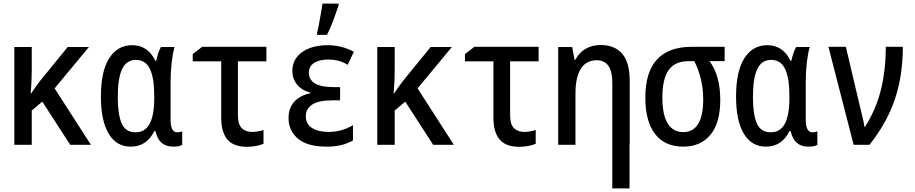

<svg xmlns="http://www.w3.org/2000/svg" viewBox="-20 -798 5040 1058"><path d="M59 0V-539H155V-415Q155 -380 153.5 -349Q152 -318 149 -282H151Q163 -301 175.5 -318Q188 -335 203 -355L353 -539H470L281 -311L481 0H367L213 -238L155 -189V0Z M700 10Q622 10 579 -61Q536 -132 536 -266Q536 -406 582 -477.5Q628 -549 708 -549Q795 -549 836 -463H841Q845 -484 852 -504.5Q859 -525 867 -539H942Q932 -505 926 -454Q920 -403 920 -345V-138Q920 -69 957 -69Q970 -69 984 -74V0Q970 10 934 10Q855 10 837 -75H830Q788 10 700 10ZM727 -69Q780 -69 805 -116.5Q830 -164 830 -258V-268Q830 -369 806 -418.5Q782 -468 729 -468Q677 -468 653 -417.5Q629 -367 629 -263Q629 -167 650.5 -118Q672 -69 727 -69Z M1341 11Q1267 11 1233 -29.5Q1199 -70 1199 -149V-460H1042V-500L1094 -540H1448V-460H1291V-162Q1291 -113 1312 -92Q1333 -71 1369 -71Q1400 -71 1432 -82V-6Q1418 1 1392.5 6Q1367 11 1341 11Z M1782 10Q1672 10 1621 -34.5Q1570 -79 1570 -147Q1570 -203 1601.5 -237.5Q1633 -272 1689 -284V-288Q1641 -301 1616 -333Q1591 -365 1591 -408Q1591 -472 1644.5 -510.5Q1698 -549 1786 -549Q1862 -549 1930 -513L1896 -441Q1867 -458 1842 -464Q1817 -470 1791 -470Q1739 -470 1710.5 -451Q1682 -432 1682 -398Q1682 -318 1818 -318H1854V-245H1811Q1735 -245 1700 -221.5Q1665 -198 1665 -158Q1665 -114 1700 -92.5Q1735 -71 1790 -71Q1831 -71 1864.5 -81.5Q1898 -92 1925 -108V-24Q1895 -7 1860.5 1.5Q1826 10 1782 10ZM1727 -615Q1730 -626 1734.5 -648.5Q1739 -671 1743.5 -697Q1748 -723 1752 -745Q1756 -767 1757 -778H1846V-769Q1834 -733 1817.5 -688Q1801 -643 1782 -606H1727Z M2059 0V-539H2155V-415Q2155 -380 2153.5 -349Q2152 -318 2149 -282H2151Q2163 -301 2175.5 -318Q2188 -335 2203 -355L2353 -539H2470L2281 -311L2481 0H2367L2213 -238L2155 -189V0Z M2841 11Q2767 11 2733 -29.5Q2699 -70 2699 -149V-460H2542V-500L2594 -540H2948V-460H2791V-162Q2791 -113 2812 -92Q2833 -71 2869 -71Q2900 -71 2932 -82V-6Q2918 1 2892.5 6Q2867 11 2841 11Z M3056 0V-539H3133L3146 -469H3151Q3171 -509 3207.5 -529.5Q3244 -550 3291 -550Q3366 -550 3408 -502.5Q3450 -455 3450 -352V0H3449V240H3354V-105V-343Q3354 -466 3268 -466Q3210 -466 3180.5 -419Q3151 -372 3151 -282V0Z M3745 10Q3643 10 3589.5 -60Q3536 -130 3536 -259Q3536 -401 3600.5 -470.5Q3665 -540 3791 -540H3973V-461H3890Q3921 -419 3935 -365Q3949 -311 3949 -248Q3949 -121 3895 -55.5Q3841 10 3745 10ZM3744 -70Q3800 -70 3827.5 -116Q3855 -162 3855 -251Q3855 -363 3806 -461H3774Q3700 -461 3665 -412.5Q3630 -364 3630 -261Q3630 -163 3660 -116.5Q3690 -70 3744 -70Z M4200 10Q4122 10 4079 -61Q4036 -132 4036 -266Q4036 -406 4082 -477.5Q4128 -549 4208 -549Q4295 -549 4336 -463H4341Q4345 -484 4352 -504.5Q4359 -525 4367 -539H4442Q4432 -505 4426 -454Q4420 -403 4420 -345V-138Q4420 -69 4457 -69Q4470 -69 4484 -74V0Q4470 10 4434 10Q4355 10 4337 -75H4330Q4288 10 4200 10ZM4227 -69Q4280 -69 4305 -116.5Q4330 -164 4330 -258V-268Q4330 -369 4306 -418.5Q4282 -468 4229 -468Q4177 -468 4153 -417.5Q4129 -367 4129 -263Q4129 -167 4150.5 -118Q4172 -69 4227 -69Z M4684 0 4545 -540H4641L4718 -214Q4726 -179 4733.5 -150Q4741 -121 4743 -100H4747Q4807 -194 4834 -302.5Q4861 -411 4861 -540H4955Q4955 -382 4911.5 -252Q4868 -122 4771 0Z"/></svg>

Font: Noto Sans Mono ExtraCondensed Medium
Style: Regular
Weight: 500
Width: 2
Designer: Monotype Design Team
Foundry: Monotype Imaging Inc.
Version: Version 2.014